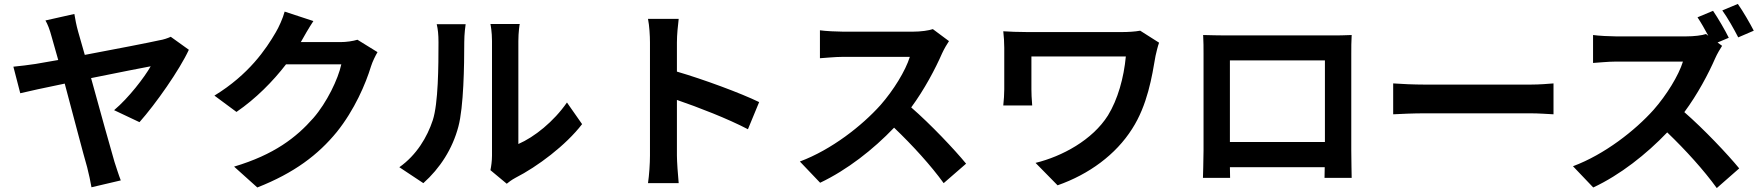

<svg xmlns="http://www.w3.org/2000/svg" viewBox="-20 -887 8960 976"><path d="M940 -634 848 -700C833 -693 810 -685 789 -682C741 -671 565 -637 411 -608L377 -727C368 -759 362 -791 358 -816L211 -783C222 -764 232 -740 244 -695L276 -582L161 -562C122 -556 87 -552 48 -548L83 -413C119 -422 207 -441 309 -462C354 -294 405 -98 423 -37C432 -3 440 37 445 65L594 30C584 5 569 -43 562 -64C542 -131 490 -320 443 -490C583 -518 716 -545 746 -550C715 -495 634 -389 560 -327L689 -266C771 -358 893 -532 940 -634Z M1573 -780 1427 -828C1418 -794 1397 -748 1382 -723C1332 -637 1245 -508 1070 -401L1182 -318C1280 -385 1367 -473 1434 -560H1715C1699 -485 1641 -365 1573 -287C1486 -188 1374 -101 1170 -40L1288 66C1476 -8 1597 -100 1692 -216C1782 -328 1839 -461 1866 -550C1874 -575 1888 -603 1899 -622L1797 -685C1774 -678 1741 -673 1710 -673H1509L1512 -678C1524 -700 1550 -745 1573 -780Z M2473 -22 2556 47C2566 39 2578 29 2600 17C2712 -40 2856 -148 2939 -256L2862 -366C2795 -269 2696 -190 2615 -155C2615 -216 2615 -598 2615 -678C2615 -723 2621 -762 2622 -765H2473C2474 -762 2481 -724 2481 -679C2481 -598 2481 -149 2481 -96C2481 -69 2477 -41 2473 -22ZM2010 -37 2132 44C2217 -32 2280 -130 2310 -243C2337 -344 2340 -554 2340 -673C2340 -714 2346 -759 2347 -764H2200C2206 -739 2209 -712 2209 -672C2209 -551 2208 -362 2180 -276C2152 -191 2098 -99 2010 -37Z M3284 -96C3284 -56 3280 4 3274 44H3430C3426 3 3421 -67 3421 -96V-379C3529 -342 3679 -284 3782 -230L3839 -368C3747 -413 3555 -484 3421 -523V-671C3421 -712 3426 -756 3430 -791H3274C3281 -756 3284 -706 3284 -671C3284 -586 3284 -172 3284 -96Z M4804 -678 4722 -739C4702 -732 4662 -726 4619 -726C4574 -726 4318 -726 4266 -726C4236 -726 4175 -729 4148 -733V-591C4169 -592 4224 -598 4266 -598C4309 -598 4564 -598 4605 -598C4583 -527 4522 -428 4456 -353C4362 -248 4207 -126 4046 -66L4149 42C4286 -23 4419 -127 4525 -238C4619 -148 4712 -46 4777 44L4891 -55C4832 -127 4711 -255 4612 -341C4679 -432 4735 -538 4769 -616C4778 -636 4796 -667 4804 -678Z M5872 -670 5776 -731C5749 -726 5714 -724 5681 -724C5610 -724 5243 -724 5203 -724C5156 -724 5112 -726 5080 -728C5083 -702 5085 -671 5085 -644C5085 -598 5085 -473 5085 -433C5085 -406 5083 -382 5080 -351H5227C5224 -382 5223 -418 5223 -433C5223 -473 5223 -569 5223 -600C5295 -600 5640 -600 5703 -600C5693 -492 5662 -381 5612 -300C5533 -175 5379 -92 5244 -59L5356 55C5516 -1 5652 -101 5735 -232C5813 -353 5836 -498 5854 -603C5857 -617 5866 -655 5872 -670Z M6096 -709C6098 -681 6098 -640 6098 -612C6098 -554 6098 -183 6098 -123C6098 -75 6095 12 6095 17H6233L6232 -37H6714L6713 17H6851C6851 13 6849 -83 6849 -122C6849 -182 6849 -551 6849 -612C6849 -642 6849 -679 6851 -709C6815 -707 6777 -707 6752 -707C6680 -707 6274 -707 6202 -707C6175 -707 6137 -708 6096 -709ZM6232 -165V-580H6715V-165Z M7062 -463V-306C7099 -308 7166 -311 7223 -311C7340 -311 7670 -311 7760 -311C7802 -311 7853 -307 7877 -306V-463C7851 -461 7807 -457 7760 -457C7670 -457 7341 -457 7223 -457C7171 -457 7098 -460 7062 -463Z M8814 -867 8735 -834C8762 -797 8795 -738 8816 -697L8895 -731C8877 -766 8841 -829 8814 -867ZM8734 -654 8711 -671 8768 -695C8751 -730 8714 -794 8688 -832L8609 -799C8627 -772 8647 -737 8664 -705L8652 -714C8632 -707 8592 -702 8549 -702C8504 -702 8248 -702 8196 -702C8166 -702 8105 -705 8078 -709V-567C8099 -568 8154 -574 8196 -574C8239 -574 8494 -574 8535 -574C8513 -503 8452 -404 8386 -329C8292 -224 8137 -102 7976 -42L8079 66C8216 2 8349 -103 8455 -214C8549 -124 8642 -21 8707 69L8821 -31C8762 -103 8641 -231 8542 -317C8609 -407 8665 -513 8699 -591C8708 -612 8726 -642 8734 -654Z"/></svg>

Font: Noto Sans CJK SC
Style: Bold
Weight: 700
Designer: Ryoko NISHIZUKA 西塚涼子 (kana, bopomofo & ideographs); Paul D. Hunt (Latin, Greek & Cyrillic); Sandoll Communications 산돌커뮤니
Foundry: Adobe
Version: Version 2.004;hotconv 1.0.118;makeotfexe 2.5.65603